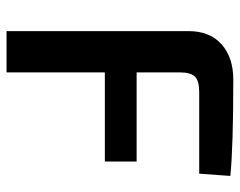

<svg xmlns="http://www.w3.org/2000/svg" viewBox="-93 -639 732 586"><g transform="rotate(90 273.0 -346.0)"><path d="M510 -588H260Q227 -588 214 -575Q201 -562 201 -530V-397H473V-300H201V0H75V-556Q75 -620 115 -656Q155 -692 223 -692Q429 -692 517 -683Z"/></g></svg>

Font: Exo 2.0 Semi Bold
Style: Regular
Weight: 600
Designer: Natanael Gama
Version: Version 1.001;PS 001.001;hotconv 1.0.70;makeotf.lib2.5.58329